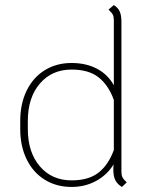

<svg xmlns="http://www.w3.org/2000/svg" viewBox="-20 -729 591 759"><path d="M481 -8 462 10Q445 0 436.5 -15.5Q428 -31 428 -59Q428 -72 429 -79Q403 -37 359.5 -13.5Q316 10 263 10Q203 10 157 -18.5Q111 -47 85.5 -99Q60 -151 60 -219V-251Q60 -319 85.5 -371Q111 -423 157 -451.5Q203 -480 263 -480Q320 -480 363 -457.5Q406 -435 430 -392V-649Q430 -663 426 -671Q422 -679 409 -691L430 -709Q447 -698 453.5 -683Q460 -668 460 -643V-50Q460 -37 464 -28.5Q468 -20 481 -8ZM430 -136V-334Q409 -392 370 -423Q331 -454 263 -454Q185 -454 137.5 -398.5Q90 -343 90 -251V-219Q90 -127 137.5 -71.5Q185 -16 263 -16Q331 -16 370 -47Q409 -78 430 -136Z"/></svg>

Font: KoHo ExtraLight
Style: Regular
Weight: 275
Version: Version 1.000; ttfautohint (v1.6)